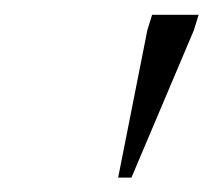

<svg xmlns="http://www.w3.org/2000/svg" viewBox="-20 -705 289 260"><path d="M140 -464.5 179.5 -664 186 -685H249L242.5 -664L158 -464.5Z"/></svg>

Font: Newsreader 36pt Light
Style: Italic
Weight: 300
Italic angle: -17°
Designer: Hugues Gentile
Foundry: Production Type
Version: Version 1.003